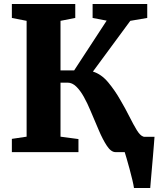

<svg xmlns="http://www.w3.org/2000/svg" viewBox="-20 -763 796 963"><path d="M39.5 0V-66.5L113.5 -77.5V-658.5L39.5 -673V-743H357.5V-673L283.5 -658.5V-410H352L515 -659.5L444.5 -673V-743H718.5V-673L633.5 -658.5L446 -404Q488.5 -391 522.8 -349.8Q557 -308.5 583 -262.5Q609 -218.5 629.2 -178Q649.5 -137.5 666.2 -110.2Q683 -83 698.5 -78L702 -77H755Q754 -64.5 752 -38.2Q750 -12 747.2 20.8Q744.5 53.5 741.5 85.8Q738.5 118 736.5 143.5Q734.5 169 733.5 180H652Q650 165.5 643.8 139.2Q637.5 113 629.8 84.2Q622 55.5 615.2 32.2Q608.5 9 605.5 0H559.5Q537 0 516 -31.8Q495 -63.5 474.8 -111.5Q454.5 -159.5 434 -207.5Q418.5 -245 400.5 -277.2Q382.5 -309.5 362.2 -329Q342 -348.5 319 -348.5H283.5V-77.5L373.5 -65.5V0Z"/></svg>

Font: Merriweather Black
Style: Regular
Weight: 900
Designer: Eben Sorkin
Foundry: Eben Sorkin
Version: Version 2.200;gftools[0.9.31]